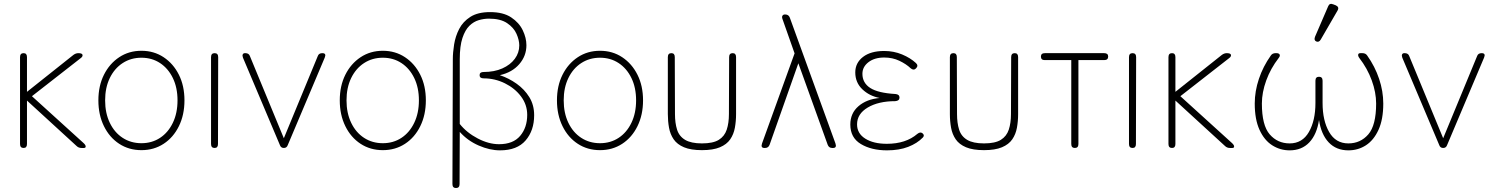

<svg xmlns="http://www.w3.org/2000/svg" viewBox="-20 -746 7545 968"><path d="M99 0Q81 0 81 -20V-458Q81 -478 99 -478Q116 -478 116 -458V-283L350 -469Q362 -478 375 -478Q394 -478 396 -469.5Q398 -461 387 -453L141 -261L401 -25Q412 -15 412 -7.5Q412 0 403 0H391Q376 0 366 -10L116 -239V-20Q116 0 99 0Z M693 11Q630 11 581 -21Q532 -53 504 -110Q476 -167 476 -240Q476 -313 504 -369Q532 -425 581 -457.5Q630 -490 693 -490Q756 -490 805 -457.5Q854 -425 882 -369Q910 -313 910 -240Q910 -167 882 -110Q854 -53 805 -21Q756 11 693 11ZM693 -24Q746 -24 787 -51Q828 -78 851.5 -127Q875 -176 875 -240Q875 -304 851.5 -352.5Q828 -401 787 -428Q746 -455 693 -455Q640 -455 598.5 -428Q557 -401 533.5 -352.5Q510 -304 510 -240Q510 -176 533.5 -127Q557 -78 598.5 -51Q640 -24 693 -24Z M1062 0Q1044 0 1044 -20V-458Q1044 -478 1062 -478Q1080 -478 1080 -458L1079 -20Q1079 0 1062 0Z M1411 0Q1396 0 1391 -15L1205 -455Q1201 -466 1204 -472Q1207 -478 1215 -478H1217Q1235 -478 1240 -463L1411 -49L1582 -463Q1587 -478 1605 -478Q1627 -478 1617 -455L1431 -15Q1426 0 1411 0Z M1910 11Q1847 11 1798 -21Q1749 -53 1721 -110Q1693 -167 1693 -240Q1693 -313 1721 -369Q1749 -425 1798 -457.5Q1847 -490 1910 -490Q1973 -490 2022 -457.5Q2071 -425 2099 -369Q2127 -313 2127 -240Q2127 -167 2099 -110Q2071 -53 2022 -21Q1973 11 1910 11ZM1910 -24Q1963 -24 2004 -51Q2045 -78 2068.5 -127Q2092 -176 2092 -240Q2092 -304 2068.5 -352.5Q2045 -401 2004 -428Q1963 -455 1910 -455Q1857 -455 1815.5 -428Q1774 -401 1750.5 -352.5Q1727 -304 1727 -240Q1727 -176 1750.5 -127Q1774 -78 1815.5 -51Q1857 -24 1910 -24Z M2279 202Q2261 202 2261 182L2263 -448Q2263 -481 2269.5 -522Q2276 -563 2295 -600Q2314 -637 2351.5 -661Q2389 -685 2451 -685Q2517 -685 2557 -658.5Q2597 -632 2615.5 -593.5Q2634 -555 2634 -518Q2634 -464 2598 -422.5Q2562 -381 2500 -367Q2545 -352 2584.5 -324Q2624 -296 2648.5 -256.5Q2673 -217 2673 -165Q2673 -88 2630 -38Q2587 12 2501 12Q2449 12 2393 -12.5Q2337 -37 2298 -81L2297 182Q2297 202 2279 202ZM2496 -19Q2567 -19 2602.5 -61Q2638 -103 2638 -167Q2638 -218 2607 -259.5Q2576 -301 2525.5 -326Q2475 -351 2418 -351Q2398 -351 2398 -367Q2398 -383 2418 -383Q2472 -383 2512.5 -401Q2553 -419 2575.5 -449.5Q2598 -480 2598 -517Q2598 -544 2584 -575.5Q2570 -607 2536.5 -629.5Q2503 -652 2445 -652Q2420 -652 2394 -644.5Q2368 -637 2346.5 -616Q2325 -595 2311.5 -554.5Q2298 -514 2298 -448V-121Q2333 -77 2388.5 -48Q2444 -19 2496 -19Z M3005 11Q2942 11 2893 -21Q2844 -53 2816 -110Q2788 -167 2788 -240Q2788 -313 2816 -369Q2844 -425 2893 -457.5Q2942 -490 3005 -490Q3068 -490 3117 -457.5Q3166 -425 3194 -369Q3222 -313 3222 -240Q3222 -167 3194 -110Q3166 -53 3117 -21Q3068 11 3005 11ZM3005 -24Q3058 -24 3099 -51Q3140 -78 3163.5 -127Q3187 -176 3187 -240Q3187 -304 3163.5 -352.5Q3140 -401 3099 -428Q3058 -455 3005 -455Q2952 -455 2910.5 -428Q2869 -401 2845.5 -352.5Q2822 -304 2822 -240Q2822 -176 2845.5 -127Q2869 -78 2910.5 -51Q2952 -24 3005 -24Z M3519 11Q3463 11 3428.5 -3.5Q3394 -18 3376.5 -43.5Q3359 -69 3353 -102Q3347 -135 3347 -171V-458Q3347 -478 3365 -478Q3382 -478 3382 -458L3383 -171Q3383 -126 3393.5 -92.5Q3404 -59 3434 -41Q3464 -23 3519 -23Q3575 -23 3604 -41Q3633 -59 3644 -92.5Q3655 -126 3655 -171L3656 -458Q3656 -478 3674 -478Q3691 -478 3691 -458V-171Q3691 -135 3685 -102Q3679 -69 3661.5 -43.5Q3644 -18 3609.5 -3.5Q3575 11 3519 11Z M3834 0Q3814 0 3822 -23L3986 -477L3925 -650Q3921 -661 3925 -667Q3929 -673 3937 -673H3939Q3956 -673 3962 -657L4192 -23Q4200 0 4180 0H4176Q4159 0 4153 -16L4005 -427L3860 -16Q3854 0 3837 0Z M4452 12Q4373 12 4320 -20Q4267 -52 4267 -118Q4267 -175 4308 -210.5Q4349 -246 4415 -252Q4363 -262 4327.5 -296Q4292 -330 4292 -381Q4292 -429 4331 -459Q4370 -489 4438 -489Q4486 -489 4528 -471.5Q4570 -454 4598 -428Q4612 -415 4598 -401Q4586 -389 4571 -402Q4549 -423 4514.5 -439.5Q4480 -456 4438 -456Q4389 -456 4358.5 -432.5Q4328 -409 4328 -374Q4328 -328 4367.5 -302.5Q4407 -277 4495 -272Q4515 -270 4515 -254Q4515 -238 4494 -236Q4409 -236 4355 -204Q4301 -172 4301 -119Q4301 -73 4342.5 -47Q4384 -21 4451 -21Q4547 -21 4605 -71Q4620 -83 4631 -74Q4643 -64 4633 -53Q4604 -23 4558.5 -5.5Q4513 12 4452 12Z M4941 11Q4885 11 4850.5 -3.5Q4816 -18 4798.5 -43.5Q4781 -69 4775 -102Q4769 -135 4769 -171V-458Q4769 -478 4787 -478Q4804 -478 4804 -458L4805 -171Q4805 -126 4815.5 -92.5Q4826 -59 4856 -41Q4886 -23 4941 -23Q4997 -23 5026 -41Q5055 -59 5066 -92.5Q5077 -126 5077 -171L5078 -458Q5078 -478 5096 -478Q5113 -478 5113 -458V-171Q5113 -135 5107 -102Q5101 -69 5083.5 -43.5Q5066 -18 5031.5 -3.5Q4997 11 4941 11Z M5399 0Q5381 0 5381 -20V-443H5247Q5228 -443 5228 -461Q5228 -478 5248 -478H5547Q5567 -478 5567 -461Q5567 -443 5547 -443H5417V-20Q5417 0 5399 0Z M5690 0Q5672 0 5672 -20V-458Q5672 -478 5690 -478Q5708 -478 5708 -458L5707 -20Q5707 0 5690 0Z M5889 0Q5871 0 5871 -20V-458Q5871 -478 5889 -478Q5906 -478 5906 -458V-283L6140 -469Q6152 -478 6165 -478Q6184 -478 6186 -469.5Q6188 -461 6177 -453L5931 -261L6191 -25Q6202 -15 6202 -7.5Q6202 0 6193 0H6181Q6166 0 6156 -10L5906 -239V-20Q5906 0 5889 0Z M6482 12Q6434 12 6394 -13.5Q6354 -39 6330 -91.5Q6306 -144 6306 -224Q6306 -286 6327 -348.5Q6348 -411 6387 -466Q6395 -478 6411 -478H6415Q6428 -478 6431.5 -471Q6435 -464 6427 -454Q6386 -401 6364 -340.5Q6342 -280 6342 -224Q6342 -114 6381.5 -68.5Q6421 -23 6482 -23Q6546 -23 6579 -80.5Q6612 -138 6612 -227V-339Q6612 -359 6630 -359Q6648 -359 6648 -339V-227Q6648 -138 6681 -80.5Q6714 -23 6778 -23Q6839 -23 6878.5 -68.5Q6918 -114 6918 -224Q6918 -280 6896 -340.5Q6874 -401 6833 -454Q6826 -464 6827.5 -471Q6829 -478 6839 -478H6849Q6865 -478 6873 -466Q6912 -411 6933 -348.5Q6954 -286 6954 -224Q6954 -144 6930 -91.5Q6906 -39 6866.5 -13.5Q6827 12 6778 12Q6717 12 6679 -28Q6641 -68 6630 -141Q6619 -68 6581 -28Q6543 12 6482 12ZM6639 -547Q6630 -531 6616 -537Q6603 -543 6610 -561L6676 -714Q6683 -732 6702 -724L6715 -719Q6734 -710 6723 -692Z M7256 0Q7241 0 7236 -15L7050 -455Q7046 -466 7049 -472Q7052 -478 7060 -478H7062Q7080 -478 7085 -463L7256 -49L7427 -463Q7432 -478 7450 -478Q7472 -478 7462 -455L7276 -15Q7271 0 7256 0Z"/></svg>

Font: Zen Maru Gothic Light
Style: Regular
Weight: 300
Designer: Yoshimichi Ohira
Foundry: Positype
Version: Version 1.001